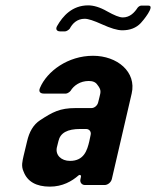

<svg xmlns="http://www.w3.org/2000/svg" viewBox="-20 -690 582 716"><path d="M282 -31 280 -22C277 -10 285 0 297 0H370C382 0 394 -10 397 -22L471 -341C490 -422 417 -482 327 -482C233 -482 155 -424 129 -362C123 -348 130 -341 144 -341H226C231 -341 240 -347 243 -351C255 -371 279 -388 311 -388C327 -388 337 -383 343 -374C358 -355 356 -348 351 -328L346 -308C343 -296 332 -287 321 -287H262C203 -287 176 -272 130 -242C104 -225 89 -198 81 -163L68 -109C64 -90 58 -71 68 -50C82 -13 115 6 166 6C213 6 248 -14 273 -36C278 -40 283 -37 282 -31ZM279 -209H301C313 -209 321 -199 318 -187L313 -163C305 -129 293 -90 241 -90C208 -90 186 -112 192 -140L198 -164C205 -195 232 -209 279 -209ZM438 -625C425 -625 406 -633 379 -648C353 -663 329 -670 309 -670C249 -670 214 -630 193 -593C186 -581 192 -573 204 -573H223C228 -573 237 -579 240 -583C250 -602 267 -620 296 -620C309 -620 330 -613 361 -599C392 -585 417 -577 436 -577C465 -577 488 -586 505 -604C512 -611 560 -669 534 -669H506C502 -669 496 -665 493 -661C482 -644 465 -625 438 -625Z"/></svg>

Font: DIN Rundschrift
Style: BreitKursiv
Weight: 400
Width: 7
Version: Version 1.027